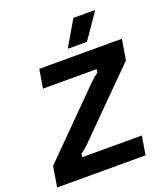

<svg xmlns="http://www.w3.org/2000/svg" viewBox="-165 -956 923 1061"><g transform="rotate(-20 296.0 -425.0)"><path d="M-13.3 0 6.7 -120 316.7 -431.7Q350.8 -465.8 370.8 -485.8Q390.8 -505.8 412.5 -520L415.8 -540H100L118.3 -650H604.2L584.2 -530L273.3 -218.3Q240 -184.2 219.6 -164.2Q199.2 -144.2 177.5 -130L174.2 -110H525L506.7 0ZM306.7 -700V-705L391.7 -850H516.7V-845L416.7 -700Z"/></g></svg>

Font: Familjen Grotesk
Style: Bold Italic
Weight: 700
Italic angle: -9.46201°
Designer: Anders Wikstroem, Jonas Baeckman, Matilda Gysing, Kristian Moeller
Foundry: Familjen STHLM AB
Version: Version 2.002; ttfautohint (v1.8.4.7-5d5b)